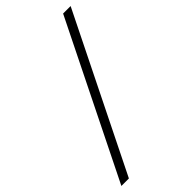

<svg xmlns="http://www.w3.org/2000/svg" viewBox="-263 -793 904 904"><g transform="rotate(-45 189.0 -341.0)"><path d="M354 -725H404L24 43H-26Z"/></g></svg>

Font: Sarabun ExtraLight
Style: Regular
Weight: 275
Designer: Suppakit Chalermlarp | Katatrad Co.,Ltd.
Foundry: Cadson Demak Co.,Ltd.
Version: Version 1.000; ttfautohint (v1.6)